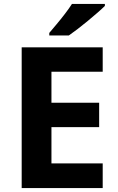

<svg xmlns="http://www.w3.org/2000/svg" viewBox="-20 -954 600 974"><path d="M501 0H90V-714H501V-590H241V-433H483V-309H241V-125H501ZM512 -924Q498 -910 475 -890Q452 -870 425.5 -848Q399 -826 373.5 -806.5Q348 -787 329 -774H230V-787Q246 -806 267.5 -831.5Q289 -857 310 -884.5Q331 -912 345 -934H512Z"/></svg>

Font: Noto Naskh Arabic
Style: Regular
Weight: 400
Designer: Monotype Design Team, David Williams, Mohamad Dakak and Nizar Qandah
Foundry: Monotype Imaging Inc.
Version: Version 2.013